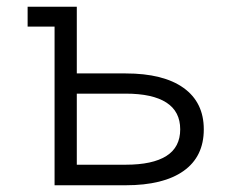

<svg xmlns="http://www.w3.org/2000/svg" viewBox="-20 -550 673 570"><path d="M142 0V-471H62V-530H208V-332H353Q465 -332 525 -289Q585 -246 585 -166Q585 -85 525 -42.5Q465 0 353 0ZM208 -61H353Q433 -61 474 -87Q515 -113 515 -166Q515 -219 474 -245.5Q433 -272 353 -272H208Z"/></svg>

Font: Geist Light
Style: Regular
Weight: 400
Designer: Basement.studio, Andrés Briganti, Mateo Zaragoza
Foundry: Basement.studio, Vercel, Andrés Briganti, Guido Ferreyra, Mateo Zaragoza
Version: Version 1.401